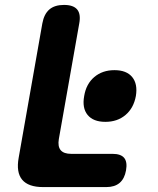

<svg xmlns="http://www.w3.org/2000/svg" viewBox="-20 -760 640 780"><path d="M155 0Q95 0 70 -30Q45 -60 56 -120L152 -665Q159 -703 180.5 -721.5Q202 -740 240 -740Q278 -740 293.5 -721.5Q309 -703 302 -665L219 -195Q214 -165 226.5 -150Q239 -135 269 -135H437Q471 -135 484.5 -118.5Q498 -102 492 -68Q486 -34 466 -17Q446 0 412 0ZM322 -370Q330 -419 363 -447Q396 -475 445 -475Q494 -475 517 -447Q540 -419 532 -370Q523 -321 490 -293Q457 -265 408 -265Q359 -265 336 -293Q313 -321 322 -370Z"/></svg>

Font: Maple Mono ExtraBold
Style: Italic
Weight: 800
Italic angle: -10°
Monospace: yes
Designer: subframe7536
Version: Version 7.200